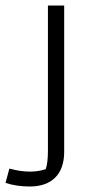

<svg xmlns="http://www.w3.org/2000/svg" viewBox="-48 -486 329 697"><path d="M-28 178 -14 126Q26 137 61 137Q91 137 118 128Q126 105 126 61V-466H185V65Q185 126 152.5 158.5Q120 191 60 191Q12 191 -28 178Z"/></svg>

Font: Athiti
Style: Regular
Weight: 400
Designer: CadsonDemak Team
Foundry: CadsonDemak
Version: Version 1.033